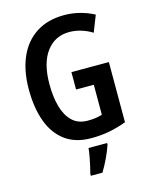

<svg xmlns="http://www.w3.org/2000/svg" viewBox="-136 -811 880 1119"><g transform="rotate(-15 303.5 -251.5)"><path d="M317 -392H543V-29Q492 -10 441 0Q390 10 330 10Q236 10 174 -35.5Q112 -81 81.5 -163.5Q51 -246 51 -358Q51 -469 86.5 -551Q122 -633 191.5 -678.5Q261 -724 362 -724Q410 -724 456 -712Q502 -700 541 -679L502 -580Q472 -599 436.5 -610Q401 -621 364 -621Q278 -621 226.5 -552.5Q175 -484 175 -356Q175 -280 191.5 -221Q208 -162 243.5 -128Q279 -94 337 -94Q365 -94 384.5 -97Q404 -100 424 -106V-287H317ZM411 71Q399 106 380 146.5Q361 187 340 221H270V209Q275 191 281 164.5Q287 138 292 110Q297 82 299 61H411Z"/></g></svg>

Font: Noto Sans Malayalam Condensed SemiBold
Style: Regular
Weight: 600
Width: 3
Designer: Jelle Bosma - Monotype Design Team
Foundry: Monotype Imaging Inc.
Version: Version 2.104; ttfautohint (v1.8.4.7-5d5b)